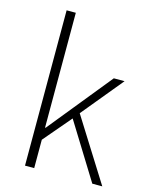

<svg xmlns="http://www.w3.org/2000/svg" viewBox="-119 -871 747 948"><g transform="rotate(15 255.0 -397.0)"><path d="M102 -794H149V-207H152L414 -530H469L296 -320L497 0H446L269 -286L149 -145V0H102Z"/></g></svg>

Font: Merged Yaku Han JP ExtraLight
Style: Regular
Weight: 250
Designer: Ryoko NISHIZUKA 西塚涼子 (kana, bopomofo & ideographs); Paul D. Hunt (Latin, Greek & Cyrillic); Sandoll Communications 산돌커뮤니
Foundry: Adobe
Version: Version 2.004